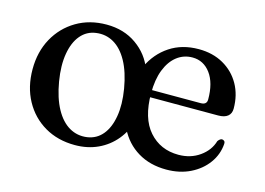

<svg xmlns="http://www.w3.org/2000/svg" viewBox="-73 -611 1041 754"><g transform="rotate(15 448.0 -234.0)"><path d="M317 -31.5Q354.5 -37 378.2 -65.5Q402 -94 410.2 -142Q418.5 -190 408 -253Q397 -318 373.5 -360.8Q350 -403.5 317 -422.5Q284 -441.5 245 -436Q208 -431 184 -402.5Q160 -374 151.8 -326Q143.5 -278 154 -214.5Q165 -149.5 188.5 -106.8Q212 -64 245 -45Q278 -26 317 -31.5ZM277.5 -478.5Q348 -478.5 399.2 -442.2Q450.5 -406 471.5 -348L485 -146Q472 -99 442.8 -63.5Q413.5 -28 371.5 -8.5Q329.5 11 278 11Q208.5 11 155 -20.2Q101.5 -51.5 71.2 -107Q41 -162.5 41 -234.5Q41 -305 71.2 -360Q101.5 -415 155 -446.8Q208.5 -478.5 277.5 -478.5ZM844 -288.5Q844 -268.5 830.8 -257.8Q817.5 -247 792 -247H483.5V-276H713.5Q738 -276 738 -297.5Q738 -365 709.8 -403Q681.5 -441 636.5 -441Q601 -441 573.5 -419.8Q546 -398.5 530.5 -358.8Q515 -319 515 -263Q515 -162 561 -109.8Q607 -57.5 681 -57.5Q730 -57.5 766.8 -83.5Q803.5 -109.5 815 -149Q823.5 -160.5 831.5 -160.5Q837.5 -160 841 -156.2Q844.5 -152.5 844 -145.5Q841 -102 815.2 -66.5Q789.5 -31 746.8 -10Q704 11 649.5 11Q583 11 533.8 -18.8Q484.5 -48.5 457.8 -102.2Q431 -156 431 -228Q431 -299.5 457.8 -356.2Q484.5 -413 534.2 -446Q584 -479 652 -479Q709 -479 752.2 -454.5Q795.5 -430 819.8 -387Q844 -344 844 -288.5Z"/></g></svg>

Font: Fraunces 16pt
Style: Regular
Weight: 400
Version: Version 1.000;[b76b70a41]